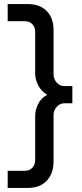

<svg xmlns="http://www.w3.org/2000/svg" viewBox="-20 -750 408 950"><path d="M18 180V95H104Q126 95 140 80Q154 65 154 41V-177Q154 -205 168.5 -235Q183 -265 214 -281Q184 -298 169 -328Q154 -358 154 -386V-593Q154 -616 140 -630.5Q126 -645 104 -645H18V-730H117Q177 -730 211 -695.5Q245 -661 245 -601V-382Q245 -359 260.5 -341.5Q276 -324 299 -324H338V-239H299Q276 -239 260.5 -221Q245 -203 245 -182V47Q245 109 211 144.5Q177 180 117 180Z"/></svg>

Font: MuseoModerno
Style: Regular
Weight: 400
Designer: Pablo Cosgaya, Héctor Gatti, Marcela Romero, and the Authors of The MuseoModerno Project.
Foundry: Omnibus-Type Team
Version: Version 1.001